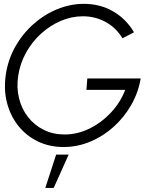

<svg xmlns="http://www.w3.org/2000/svg" viewBox="-20 -732 786 973"><path d="M302.5 13Q230.5 13 172 -15.2Q113.5 -43.5 73.2 -93.8Q33 -144 15.8 -209.8Q-1.5 -275.5 9 -350.5Q19.5 -427 56 -492.8Q92.5 -558.5 147.5 -608Q202.5 -657.5 269 -685Q335.5 -712.5 405.5 -712.5Q486.5 -712.5 552.5 -674.8Q618.5 -637 659 -568.5L600.5 -538Q568 -592 515 -620.8Q462 -649.5 400.5 -649.5Q342.5 -649.5 287.8 -626Q233 -602.5 187.8 -561.2Q142.5 -520 112.2 -465.5Q82 -411 72.5 -349.5Q63 -288 76.5 -233.8Q90 -179.5 122.2 -138.5Q154.5 -97.5 201.8 -74Q249 -50.5 307.5 -50.5Q372.5 -50.5 433.5 -80.5Q494.5 -110.5 542.2 -161.5Q590 -212.5 614.5 -276.5H418L422.5 -334.5H693Q681 -263 645 -200Q609 -137 555.5 -89Q502 -41 437 -14Q372 13 302.5 13ZM209.5 220.5 264.5 51.5H328L252 220.5Z"/></svg>

Font: Urbanist Light
Style: Italic
Weight: 300
Italic angle: -8°
Designer: Corey Hu
Foundry: Corey Hu
Version: Version 1.330; ttfautohint (v1.8.4.7-5d5b)